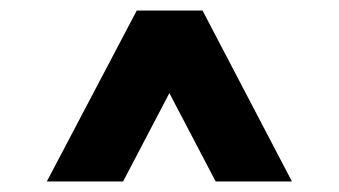

<svg xmlns="http://www.w3.org/2000/svg" viewBox="-20 -765 644 365"><path d="M69 -420H214L302 -588L390 -420H535L365 -745H240Z"/></svg>

Font: Plus Jakarta Sans
Style: Bold
Weight: 700
Designer: Gumpita Rahayu
Foundry: Tokotype
Version: Version 2.004; ttfautohint (v1.8.3)